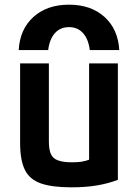

<svg xmlns="http://www.w3.org/2000/svg" viewBox="-20 -791 590 821"><path d="M275 -771Q369 -771 427 -718.5Q485 -666 490 -577H364Q358 -624 335 -649.5Q312 -675 275 -675Q238 -675 215 -649.5Q192 -624 186 -577H60Q65 -666 123 -718.5Q181 -771 275 -771ZM285 10Q202 10 154 -7Q106 -24 86 -65.5Q66 -107 66 -180V-520H189V-187Q189 -152 197.5 -132.5Q206 -113 228.5 -105Q251 -97 289 -97Q311 -97 328 -99.5Q345 -102 365.5 -109.5Q386 -117 416 -131L361 -54V-520H484V-22Q442 -6 394 2Q346 10 285 10Z"/></svg>

Font: M PLUS Code Latin SemiExpanded SemiBold
Style: Regular
Weight: 600
Width: 6
Designer: Coji Morishita
Foundry: UNDERFOREST DESIGN
Version: Version 1.002; ttfautohint (v1.8.3)